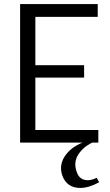

<svg xmlns="http://www.w3.org/2000/svg" viewBox="-20 -702 543 945"><path d="M456 173 468 195Q417 223 375 223Q308 223 286 160Q270 111 299 67Q328 23 386 0H79V-682H461V-619H154V-381H394V-320H154V-62H464V0H434Q389 21 364.5 60Q340 99 359 148Q373 185 412 185Q432 185 456 173Z"/></svg>

Font: Didact Gothic
Style: Regular
Weight: 400
Designer: Daniel Johnson
Foundry: Daniel Johnson
Version: Version 2.101;PS 002.101;hotconv 1.0.88;makeotf.lib2.5.64775